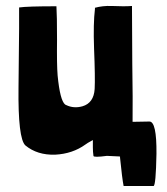

<svg xmlns="http://www.w3.org/2000/svg" viewBox="-20 -525 559 643"><path d="M424 -117Q425 -189 423 -313Q422 -449 422 -505Q397 -503 353 -505Q324 -506 298 -499V-495Q292 -447 295 -363Q299 -265 297 -227Q294 -180 256 -169Q227 -161 202 -173Q201 -174 200 -174Q198 -175 198 -175Q181 -189 173 -272Q170 -308 171 -392Q171 -474 169 -504Q71 -504 44 -500Q45 -491 42 -232Q40 -61 65 -38Q105 -5 165 -7Q223 -10 266 -41Q269 -44 291 -56Q291 -52 291 -31Q291 -17 293 -3Q293 3 338 -3Q379 -1 381 -1L382 0V3Q389 73 394 98H494Q502 98 504 -10Q505 -119 480 -118Q433 -117 424 -117Z"/></svg>

Font: Londrina Solid
Style: Regular
Weight: 400
Designer: Marcelo Magalhaes
Foundry: Marcelo Magalh„es
Version: Version 1.001 2011